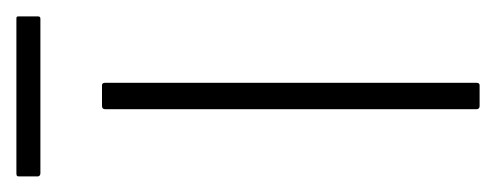

<svg xmlns="http://www.w3.org/2000/svg" viewBox="-214 -410 619 240"><g transform="rotate(-90 96.0 -289.5)"><path d="M113 -4Q113 0 110 0H84Q80 0 80 -4V-468Q80 -472 84 -472H110Q113 -472 113 -468ZM196 -552Q196 -551 195.5 -550Q195 -549 193 -549H0Q-2 -549 -3 -550Q-4 -551 -4 -552V-576Q-4 -578 -3 -578.5Q-2 -579 0 -579H193Q195 -579 195.5 -578.5Q196 -578 196 -576Z"/></g></svg>

Font: Glory Thin Thin
Style: Regular
Weight: 250
Version: Version 1.011